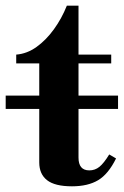

<svg xmlns="http://www.w3.org/2000/svg" viewBox="-47 -642 435 675"><path d="M-27 -259V-306H368V-259ZM206 13Q146 13 118.5 -8.5Q91 -30 91 -71V-419H10V-450Q48 -453 81.5 -477Q115 -501 142.5 -539Q170 -577 188 -622H229V-450H344V-419H229V-88Q229 -43 267 -43Q287 -43 302.5 -55.5Q318 -68 337 -99L361 -85Q334 -30 298 -8.5Q262 13 206 13Z"/></svg>

Font: Libre Bodoni
Style: Regular
Weight: 400
Designer: Pablo Impallari, Rodrigo Fuenzalida
Foundry: Impallari Type
Version: Version 2.005;gftools[0.9.23]